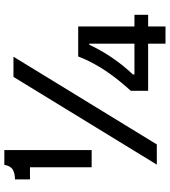

<svg xmlns="http://www.w3.org/2000/svg" viewBox="31 -773 782 884"><g transform="rotate(-90 422.0 -331.0)"><path d="M94 -300V-584H38V-653Q65 -653 82.5 -663Q100 -673 105 -702H173V-300ZM106 0 510 -660H603L199 0ZM446 -40V-120Q487 -165 517 -206Q547 -247 568.5 -286Q590 -325 604 -362H742V40H663V-311H658Q633 -257 598 -205.5Q563 -154 521 -110V-103H796V-40Z"/></g></svg>

Font: Bricolage Grotesque 48pt Condensed ExtraBold
Style: Regular
Weight: 400
Version: Version 1.000;gftools[0.9.30]